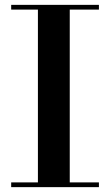

<svg xmlns="http://www.w3.org/2000/svg" viewBox="-20 -770 453 790"><path d="M26 0V-19.5H136V-730.5H26V-750H387V-730.5H267V-19.5H387V0Z"/></svg>

Font: Bodoni Moda 11pt SemiBold
Style: Regular
Weight: 600
Designer: Owen Earl
Foundry: indestructible type
Version: Version 2.004